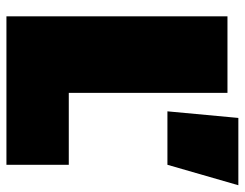

<svg xmlns="http://www.w3.org/2000/svg" viewBox="-100 -642 743 582"><g transform="rotate(90 271.0 -351.5)"><path d="M338 -703H542L480 -488H318ZM30 -670H262V-189H480V0H30Z"/></g></svg>

Font: Cairo Black
Style: Regular
Weight: 900
Designer: Mohamed Gaber, Accademia di Belle Arti di Urbino and others
Foundry: Kief Type Foundry, Accademia di Belle Arti di Urbino and others
Version: Version 3.011